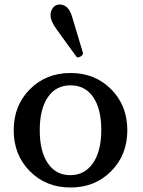

<svg xmlns="http://www.w3.org/2000/svg" viewBox="-20 -825 636 855"><path d="M338 -573Q324 -564 317 -577L233 -693Q205 -731 205 -757Q205 -777 216.5 -791Q228 -805 245 -805Q284 -805 300 -754L348 -594Q353 -582 341 -575ZM475 -62.5Q403 10 294 10Q185 10 113 -62.5Q41 -135 41 -245Q41 -355 113 -427.5Q185 -500 294 -500Q403 -500 475 -427.5Q547 -355 547 -245Q547 -135 475 -62.5ZM193 -98Q229 -45 293 -45Q357 -45 394 -98.5Q431 -152 431 -246Q431 -340 395 -392.5Q359 -445 294 -445Q229 -445 193 -392Q157 -339 157 -245Q157 -151 193 -98Z"/></svg>

Font: Caslon OS
Style: Regular
Weight: 400
Designer: Alfredo Marco Pradil
Foundry: Hanken Design Co.
Version: Version 1.000;PS 001.000;hotconv 1.0.88;makeotf.lib2.5.64775